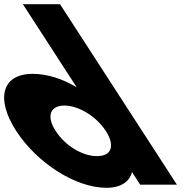

<svg xmlns="http://www.w3.org/2000/svg" viewBox="-220 -880 923 915"><path d="M-142.8 -256C-45.7 -106 137.7 15 287.7 15C357.7 15 397.6 -16 408.4 -58H410.4L448 0H623L66 -860H-111L145.5 -464C76.9 -505 5 -528 -64 -528C-214 -528 -240 -406 -142.8 -256ZM45.2 -256C-0.8 -327 19.8 -377 86.8 -377C152.8 -377 238.2 -327 284.2 -256C329.5 -186 311.9 -136 242.9 -136C170.9 -136 90.5 -186 45.2 -256Z"/></svg>

Font: Hussar
Style: BdOpOblSeven
Weight: 700
Foundry: Cannot Into Space Fonts
Version: Version 2.00